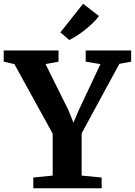

<svg xmlns="http://www.w3.org/2000/svg" viewBox="-39 -1015 727 1035"><path d="M245 -68.5V-294.5L38.5 -669.5L-19 -682.5V-743H276.5V-682.5L206.5 -669.5L329.5 -422L357 -353.5L386 -422L502.5 -669.5L423 -682.5V-743H668V-682.5L604.5 -671L401 -296V-68.5L509 -58V0H140.5V-58ZM334.5 -799.5 286.5 -840.5 409 -995 494.5 -928.5Q480 -909 460.2 -890Q440.5 -871 418.8 -853.8Q397 -836.5 375.5 -822.8Q354 -809 335 -799.5Z"/></svg>

Font: Merriweather 24pt
Style: Bold
Weight: 700
Designer: Eben Sorkin
Foundry: Eben Sorkin
Version: Version 2.100